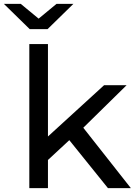

<svg xmlns="http://www.w3.org/2000/svg" viewBox="-60 -969 696 989"><path d="M297 -247 187 -145V0H91V-742H187V-266L476 -530H592L369 -311L614 0H496ZM318 -949 185 -819H93L-40 -949H47L139 -873L231 -949Z"/></svg>

Font: Idrija
Style: Regular
Weight: 500
Designer: Julieta Ulanovsky
Foundry: Julieta Ulanovsky
Version: Version 7.200